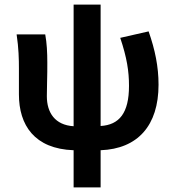

<svg xmlns="http://www.w3.org/2000/svg" viewBox="-20 -640 758 832"><path d="M52 -491C61 -432 62 -382 62 -345V-231C62 -98 129 5 299 11V172H416V11C577 5 667 -96 667 -273C667 -351 652 -424 624 -504L501 -476C530 -390 539 -331 539 -268C539 -150 497 -99 416 -94V-620H299V-93C218 -98 183 -152 183 -223C183 -238 184 -260 184 -285C185 -313 185 -345 185 -369C185 -412 183 -453 176 -491Z"/></svg>

Font: Source Sans Pro SemBd
Style: Regular
Weight: 700
Designer: Paul D. Hunt
Foundry: Adobe Systems Incorporated
Version: Version 2.020;PS 2.0;hotconv 1.0.86;makeotf.lib2.5.63406